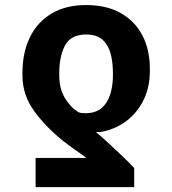

<svg xmlns="http://www.w3.org/2000/svg" viewBox="-20 -573 695 776"><path d="M522.4 183.2H123.9V65.3H328.8Q317.8 56.1 293.5 39.4Q269.2 22.7 239.3 0Q165.1 -59.3 117.9 -124.3Q70.7 -189.3 70.7 -268.5V-278.4Q70.7 -359.7 100.5 -421.5Q130.3 -483.3 187.9 -517.9Q245.4 -552.6 327.8 -552.6Q410.2 -552.6 467.7 -520.2Q525.2 -487.9 555.4 -430Q585.6 -372.2 585.6 -295.5V-285.5Q585.6 -218.8 559.1 -166.5Q532.7 -114.3 487.4 -81.5Q442.1 -48.7 385.7 -39.4Q382.8 -39.1 378 -39.1Q373.2 -39.1 367.9 -39.1Q390.3 -20.6 420.1 6.9Q449.9 34.4 478 61.4Q506 88.4 522.4 106.2ZM436.4 -268.5V-278.4Q436.4 -320.7 427.2 -355.8Q418 -391 394.5 -412.3Q371.1 -433.6 327.8 -433.6Q266.3 -433.6 242.9 -389.4Q219.5 -345.2 219.5 -278.4V-268.5Q219.5 -213.8 243.1 -175.4Q266.7 -137.1 297.9 -119.3Q304.3 -116.8 310.9 -116.1Q317.5 -115.4 325.3 -115.4Q365.8 -115.4 390.3 -136.2Q414.8 -157 425.6 -191.8Q436.4 -226.6 436.4 -268.5Z"/></svg>

Font: Inter Zeller
Style: Bold
Weight: 700
Designer: Rasmus Andersson; Joe Bland
Foundry: zeller
Version: Version 3.015;git-dec3a8cb1